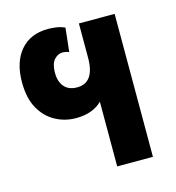

<svg xmlns="http://www.w3.org/2000/svg" viewBox="-89 -635 653 711"><g transform="rotate(-15 238.0 -279.0)"><path d="M274 0V-248Q238 -212 174 -212Q131 -212 94.5 -232Q58 -252 36 -291.5Q14 -331 14 -392Q14 -469 52 -513.5Q90 -558 158 -558Q170 -558 187 -556Q204 -554 222 -546L212 -455Q204 -458 198.5 -459Q193 -460 188 -460Q169 -460 155 -444Q141 -428 141 -394Q141 -360 158 -340.5Q175 -321 207 -321Q274 -321 274 -417V-548H411V0Z"/></g></svg>

Font: Noto Sans Thai Cond
Style: Bold
Weight: 700
Width: 3
Designer: Monotype Design Team
Foundry: Monotype Imaging Inc.
Version: Version 2.002; ttfautohint (v1.8.4.7-5d5b)